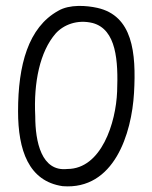

<svg xmlns="http://www.w3.org/2000/svg" viewBox="-20 -627 523 659"><path d="M42 -245C42 -112 78 -5 195 12C372 26 432 -169 440 -308C448 -447 435 -573 314 -600C278 -608 219 -613 180 -590C77 -533 42 -404 42 -245ZM101 -228C95 -344 117 -450 171 -512C198 -542 245 -561 298 -548C380 -526 386 -417 382 -313C378 -206 328 -47 211 -47C122 -37 101 -141 101 -228Z"/></svg>

Font: Comica
Style: Rg
Weight: 400
Designer: Jasper
Foundry: KineticPlasma Fonts/Cannot Into Space Fonts
Version: Version 0.89